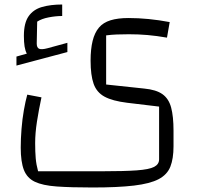

<svg xmlns="http://www.w3.org/2000/svg" viewBox="-20 -560 884 852"><path d="M391 272Q294 272 231.5 267.5Q169 263 134.5 246.5Q100 230 86 194Q72 158 72 95Q72 56 75.5 12Q79 -32 86 -71.5Q93 -111 101 -140L164 -128Q152 -72 144 -20.5Q136 31 136 75Q136 114 138.5 142.5Q141 171 149 200H432Q531 200 586.5 196Q642 192 664 180.5Q686 169 686 147V-87L544 -104Q479 -112 444 -131Q409 -150 395.5 -188Q382 -226 382 -291Q382 -342 391 -378.5Q400 -415 419 -437.5Q438 -460 470.5 -470Q503 -480 550 -480Q638 -480 733 -462L721 -393Q675 -401 635 -404.5Q595 -408 552 -408Q522 -408 498 -407Q474 -406 451 -403V-185L620 -167Q673 -162 701 -142Q729 -122 739.5 -82.5Q750 -43 750 20V89Q750 144 736 179.5Q722 215 684 235Q646 255 574.5 263.5Q503 272 391 272ZM53 -269V-309L99 -322Q92 -335 89 -354Q86 -373 86 -401Q86 -458 107 -488Q128 -518 166.5 -529Q205 -540 256 -540V-489Q228 -489 196.5 -483Q165 -477 145 -464L143 -367Q143 -348 154 -343.5Q165 -339 191 -346L279 -370V-329Z"/></svg>

Font: Changa Light
Style: Regular
Weight: 300
Designer: Eduardo Rodriguez Tunni
Foundry: Eduardo Rodriguez Tunni
Version: Version 3.002; ttfautohint (v1.8.2)